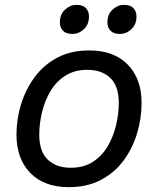

<svg xmlns="http://www.w3.org/2000/svg" viewBox="-20 -764 644 792"><path d="M48 -208Q48 -273 67 -334.5Q86 -396 123.5 -446.5Q161 -497 217 -526.5Q273 -556 348 -556Q450 -556 507 -497.5Q564 -439 564 -340Q564 -276 545.5 -214Q527 -152 489.5 -101.5Q452 -51 395.5 -21.5Q339 8 264 8Q162 8 105 -50.5Q48 -109 48 -208ZM142 -208Q142 -139 177 -105.5Q212 -72 272 -72Q325 -72 362.5 -96Q400 -120 423.5 -159.5Q447 -199 458.5 -246.5Q470 -294 470 -340Q470 -409 435 -442.5Q400 -476 340 -476Q288 -476 250 -452Q212 -428 188.5 -388.5Q165 -349 153.5 -302Q142 -255 142 -208ZM475 -624Q448 -624 435.5 -637.5Q423 -651 423 -672Q423 -705 444.5 -724.5Q466 -744 491 -744Q518 -744 530.5 -730.5Q543 -717 543 -696Q543 -663 522 -643.5Q501 -624 475 -624ZM279 -624Q252 -624 239.5 -637.5Q227 -651 227 -672Q227 -705 248.5 -724.5Q270 -744 295 -744Q322 -744 334.5 -730.5Q347 -717 347 -696Q347 -663 326 -643.5Q305 -624 279 -624Z"/></svg>

Font: Kufam
Style: Italic
Weight: 400
Italic angle: -11°
Designer: Artur Schmal
Foundry: Original Type
Version: Version 1.301; ttfautohint (v1.8.3)